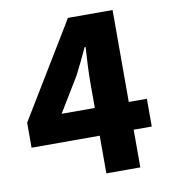

<svg xmlns="http://www.w3.org/2000/svg" viewBox="-74 -699 677 763"><g transform="rotate(-10 264.0 -317.5)"><path d="M294 0V-152H19V-253L251 -635H431V-264H504V-152H431V0ZM160 -264H294V-367Q294 -398 296 -438.5Q298 -479 300 -509H296Q284 -483 271 -456Q258 -429 244 -402Z"/></g></svg>

Font: TT Toshiba Sans
Style: Bold
Weight: 700
Designer: Paul D. Hunt
Foundry: Toshiba Corporation
Version: Version 2.020;PS 2.000;hotconv 1.0.86;makeotf.lib2.5.63406